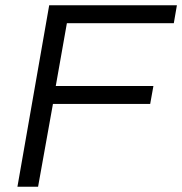

<svg xmlns="http://www.w3.org/2000/svg" viewBox="-20 -706 689 726"><path d="M45.9 0 166 -686H648.9L637.2 -618.2H232.9L190.9 -380.9H560.1L547.9 -313H180.2L124 0Z"/></svg>

Font: Archivo Light
Style: Italic
Weight: 300
Italic angle: -10°
Designer: Hector Gatti
Foundry: Omnibus-Type
Version: Version 2.001